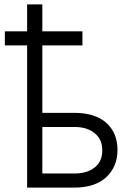

<svg xmlns="http://www.w3.org/2000/svg" viewBox="-20 -849 605 871"><path d="M172 -643V-337H318Q411 -337 462 -292Q513 -246 513 -169Q513 -93 462 -45Q410 2 318 2H103V-643H2V-707H103V-829H172V-707H354V-643ZM409 -89Q444 -116 444 -166Q444 -218 409 -245Q375 -273 318 -273H172V-62H318Q375 -62 409 -89Z"/></svg>

Font: Sinter Normal
Style: Regular
Weight: 350
Foundry: Adobe & rsms
Version: Version 1.000